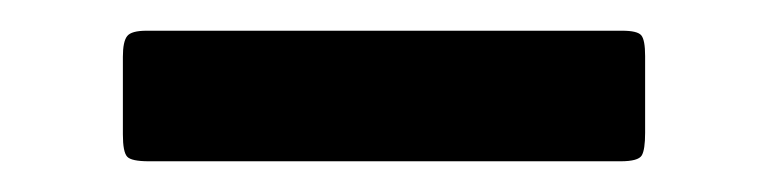

<svg xmlns="http://www.w3.org/2000/svg" viewBox="-20 -450 500 125"><path d="M75.5 -430H385Q395 -430 397.5 -427Q400 -424 400 -413.5V-363.5Q400 -352.5 397.8 -348.8Q395.5 -345 384 -345H77Q65.5 -345 62.8 -348Q60 -351 60 -362.5V-413Q60 -423 62.8 -426.5Q65.5 -430 75.5 -430Z"/></svg>

Font: Besley
Style: Bold
Weight: 700
Designer: Owen Earl
Foundry: indestructible type*
Version: Version 2.001; ttfautohint (v1.8.3)